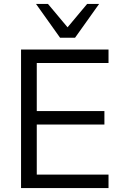

<svg xmlns="http://www.w3.org/2000/svg" viewBox="-20 -957 623 977"><path d="M87.1 0V-705H532.2V-636.4H167.1V-392H511.3V-323.4H167.1V-68.6H532.2V0ZM285.7 -765 163.3 -936.9H224.2L323.8 -818L423.3 -936.9H484.3L361.9 -765Z"/></svg>

Font: Nunito Sans 12pt ExtraLight
Style: Regular
Weight: 200
Version: Version 3.101;gftools[0.9.27]